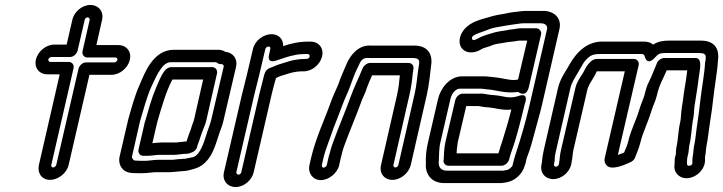

<svg xmlns="http://www.w3.org/2000/svg" viewBox="-20 -674 2919 775"><path d="M322 -594C323 -600 329 -604 333 -604C339 -604 343 -598 342 -594L313 -467C310 -452 321 -442 332 -442H446C451 -442 455 -437 454 -432C453 -427 446 -422 441 -422H327C312 -422 300 -408 297 -397L207 -8C206 -4 200 2 194 2C190 2 186 -2 187 -8L277 -399C280 -414 269 -424 258 -424H183C178 -424 174 -429 175 -434C176 -439 183 -444 188 -444H263C278 -444 290 -458 293 -469ZM272 -594 249 -494H199C166 -494 133 -467 125 -434C117 -401 138 -374 171 -374H221L137 -8C130 24 148 52 182 52C214 52 249 26 257 -8L341 -372H430C463 -372 496 -399 504 -432C512 -465 491 -492 458 -492H369L392 -594C400 -628 377 -654 345 -654C311 -654 279 -626 272 -594Z M525 -26C519 -26 511 -36 513 -43L545 -184C560 -235 573 -284 591 -324C617 -381 638 -423 670 -423H851C852 -423 853 -423 857 -420C860 -417 867 -415 871 -415H875C880 -415 884 -410 883 -405L832 -188C826 -165 824 -165 818 -146L811 -124C795 -72 779 -46 760 -40C744 -37 733 -34 726 -33C721 -33 716 -33 711 -32C696 -32 683 -29 677 -29H620C601 -29 580 -25 569 -25H546C532 -25 532 -26 525 -26ZM715 17C733 17 752 11 762 8C827 -9 846 -76 860 -120L867 -141C872 -155 877 -165 882 -187L933 -405C940 -436 921 -462 889 -465C883 -469 873 -473 862 -473H681C597 -473 563 -376 545 -335C523 -287 510 -235 496 -186V-185L463 -43C455 -9 475 22 511 24C517 25 526 25 534 25H557C576 25 597 21 608 21H665C680 21 694 18 702 18C707 18 709 17 715 17ZM729 -53C744 -53 749 -57 749 -57C765 -61 774 -72 776 -82V-84C783 -101 786 -113 791 -127L799 -149C804 -163 808 -168 813 -189L856 -378C859 -393 848 -403 837 -403H671C662 -403 652 -397 646 -390C627 -366 620 -341 610 -320C591 -275 579 -230 566 -185C566 -184 565 -183 565 -183L539 -70C536 -55 547 -45 558 -45H573C591 -45 611 -49 622 -49H681C683 -49 693 -49 697 -50L714 -52C720 -53 724 -53 729 -53ZM676 -353H800L763 -190C759 -176 756 -173 751 -154L743 -133C738 -120 736 -112 733 -103C730 -103 727 -103 720 -102L701 -100C698 -100 698 -99 693 -99H634C620 -99 607 -97 595 -96L615 -182C633 -243 650 -305 676 -353Z M1212 -456H1222C1227 -456 1231 -451 1230 -446C1229 -441 1223 -436 1218 -436H1208C1188 -436 1162 -431 1151 -428L1106 -414C1090 -409 1081 -403 1070 -400C1058 -396 1050 -385 1048 -376L1047 -374C1042 -352 1033 -321 1027 -295L954 21C953 27 947 31 943 31C937 31 933 25 934 21L1007 -294C1013 -318 1021 -349 1027 -374L1051 -476C1052 -481 1058 -486 1064 -486C1069 -486 1073 -483 1071 -476L1066 -453C1066 -451 1056 -418 1093 -429C1114 -435 1136 -444 1153 -448C1171 -452 1183 -455 1193 -455C1200 -455 1202 -456 1212 -456ZM1196 -386H1206C1239 -386 1272 -413 1280 -446C1288 -479 1267 -506 1234 -506H1224C1185 -506 1153 -498 1123 -488C1124 -515 1106 -536 1076 -536C1044 -536 1009 -511 1001 -476L977 -374C972 -351 963 -320 957 -294L884 21C876 55 899 81 931 81C965 81 997 53 1004 21L1077 -295C1081 -314 1088 -337 1094 -359C1099 -361 1104 -364 1112 -367L1154 -380C1165 -382 1176 -385 1181 -385C1187 -385 1188 -386 1196 -386Z M1299 -7C1298 -3 1290 3 1286 3C1282 3 1278 -3 1279 -7L1285 -34C1295 -76 1313 -116 1327 -159C1340 -193 1352 -221 1364 -255C1372 -277 1385 -302 1393 -325C1401 -347 1410 -372 1421 -396C1423 -400 1425 -403 1428 -410C1439 -436 1448 -440 1465 -440H1641C1671 -440 1676 -434 1670 -405C1664 -369 1662 -329 1653 -292L1588 -8C1587 -3 1581 2 1576 2C1571 2 1567 -3 1568 -8L1633 -292C1640 -323 1644 -353 1646 -378L1649 -397C1651 -410 1641 -420 1629 -420H1474C1462 -420 1449 -410 1444 -399C1430 -364 1409 -322 1394 -280C1372 -219 1344 -155 1321 -90C1318 -81 1314 -69 1312 -59C1308 -47 1306 -39 1305 -34ZM1361 -58C1363 -67 1366 -75 1369 -84C1391 -145 1419 -209 1442 -273C1447 -286 1455 -299 1461 -320C1466 -334 1474 -352 1482 -370H1594C1592 -346 1589 -320 1583 -292L1518 -8C1510 25 1531 52 1564 52C1597 52 1630 25 1638 -8L1703 -292C1712 -333 1716 -373 1720 -408C1728 -456 1706 -490 1652 -490H1477C1427 -494 1393 -450 1379 -416C1368 -389 1355 -363 1345 -332C1338 -315 1324 -287 1315 -261C1289 -188 1255 -119 1235 -34L1229 -7C1222 25 1243 53 1275 53C1307 53 1342 25 1349 -7L1355 -34C1356 -39 1359 -48 1361 -58Z M1771 -29C1771 -29 1767 -22 1775 -12C1779 -7 1785 -5 1791 -5H2004C2019 -5 2032 -19 2035 -30C2040 -53 2050 -75 2058 -102C2072 -148 2086 -203 2098 -253L2101 -263C2101 -263 2114 -302 2071 -286C2062 -283 2052 -281 2038 -281C2019 -281 2002 -288 1975 -290C1964 -291 1959 -291 1954 -292L1935 -295C1925 -297 1922 -296 1917 -296H1848C1833 -296 1821 -282 1818 -271L1778 -101C1772 -76 1772 -43 1771 -29ZM1828 -101 1862 -246H1906C1912 -246 1913 -246 1916 -245L1935 -242C1945 -241 1950 -241 1957 -240C1978 -238 1997 -231 2026 -231C2032 -231 2037 -231 2044 -232C2034 -191 2020 -144 2008 -106C2003 -90 1997 -74 1992 -55H1823C1824 -66 1824 -77 1826 -85C1827 -91 1826 -93 1828 -101ZM2049 -7C2047 0 2034 11 2027 12C2021 13 2015 14 2011 15H1785C1760 15 1749 1 1751 -22C1753 -47 1751 -72 1758 -101L1798 -274C1805 -303 1823 -316 1835 -316H1921C1926 -316 1931 -315 1940 -314L1960 -312C1983 -309 2010 -301 2042 -301C2068 -301 2070 -304 2073 -302C2073 -302 2104 -277 2115 -324L2164 -535C2167 -550 2155 -560 2144 -560H2087C2071 -560 2060 -557 2052 -556L2034 -554C2033 -554 2032 -553 2031 -553C2012 -549 1988 -548 1962 -539C1951 -535 1930 -531 1908 -518C1896 -512 1892 -512 1891 -512C1887 -513 1883 -518 1886 -525C1892 -536 1923 -543 1960 -558C1975 -563 1996 -566 2019 -570C2032 -572 2053 -576 2072 -578C2079 -579 2087 -580 2092 -580H2162C2184 -580 2191 -568 2188 -556L2118 -252C2102 -183 2081 -111 2060 -48C2057 -38 2055 -32 2054 -27C2052 -19 2050 -13 2049 -7ZM2054 -351C2032 -351 2007 -359 1978 -362L1958 -364C1951 -365 1941 -366 1932 -366H1846C1794 -366 1758 -317 1748 -274L1708 -101C1700 -68 1698 -41 1699 -13C1696 29 1722 65 1773 65H2001C2009 65 2015 63 2024 62C2056 57 2088 31 2098 -5C2101 -13 2103 -21 2104 -27C2105 -32 2106 -36 2108 -41C2121 -74 2128 -101 2138 -139C2146 -171 2160 -216 2168 -252L2238 -556C2249 -602 2215 -630 2173 -630H2103C2094 -630 2087 -629 2078 -628C2062 -626 2038 -624 2019 -619C2000 -616 1975 -612 1951 -604C1934 -598 1865 -588 1841 -535C1826 -500 1840 -471 1868 -464C1894 -458 1917 -471 1926 -477C1932 -481 1948 -483 1971 -493C1985 -498 2004 -499 2029 -504L2047 -506C2061 -507 2070 -510 2076 -510H2108L2071 -353C2065 -352 2058 -351 2054 -351Z M2776 -42C2775 -36 2774 -22 2775 -16C2774 -3 2753 -1 2753 -12V-22C2753 -30 2754 -36 2755 -41L2758 -53C2760 -61 2760 -73 2762 -85C2771 -122 2771 -153 2776 -184C2782 -208 2781 -230 2783 -243L2787 -269C2791 -295 2797 -329 2800 -358C2803 -386 2819 -440 2787 -440H2662C2649 -440 2636 -430 2632 -420C2621 -394 2611 -367 2600 -345C2591 -329 2586 -309 2582 -292C2577 -274 2567 -254 2560 -230C2548 -189 2526 -149 2515 -100C2511 -85 2505 -73 2499 -58C2489 -54 2481 -51 2474 -49L2558 -411C2561 -426 2550 -436 2539 -436H2388C2380 -436 2370 -431 2365 -426C2357 -418 2348 -409 2340 -392C2332 -374 2309 -349 2302 -317L2245 -71C2239 -47 2240 -33 2237 -18L2236 -11C2235 -5 2228 -1 2224 -1C2218 -1 2215 -7 2216 -11L2219 -26V-32C2219 -42 2222 -57 2226 -73L2282 -317C2288 -343 2300 -359 2314 -383L2322 -397C2333 -415 2335 -421 2343 -430C2364 -452 2372 -456 2407 -456H2569C2576 -456 2580 -455 2583 -445C2583 -445 2591 -405 2625 -443C2636 -456 2643 -460 2667 -460H2798C2828 -460 2832 -455 2827 -425C2827 -424 2826 -423 2826 -422C2824 -378 2813 -322 2807 -270C2804 -242 2800 -211 2796 -184L2792 -156C2788 -128 2787 -109 2782 -87C2779 -72 2779 -60 2778 -56C2777 -50 2778 -50 2776 -42ZM2832 -87C2838 -115 2839 -136 2843 -160L2847 -188C2852 -217 2856 -248 2859 -276C2864 -325 2875 -379 2878 -430C2885 -479 2862 -510 2810 -510H2679C2657 -510 2637 -507 2616 -494C2607 -502 2595 -506 2581 -506H2420C2351 -510 2308 -464 2279 -414L2271 -400C2258 -379 2240 -352 2232 -317L2176 -73C2172 -56 2169 -39 2168 -23L2166 -11C2158 23 2181 49 2213 49C2247 49 2279 21 2286 -11L2287 -18C2292 -41 2291 -55 2295 -71L2352 -317C2353 -320 2356 -325 2360 -335C2364 -343 2376 -359 2386 -380C2386 -382 2388 -384 2389 -386H2502L2421 -36C2418 -24 2422 -12 2430 -5C2439 3 2451 3 2460 2C2486 -1 2508 -12 2524 -19C2532 -22 2540 -29 2543 -37C2550 -56 2559 -75 2565 -99C2575 -141 2595 -178 2610 -228C2615 -245 2626 -265 2632 -291C2641 -332 2657 -356 2671 -390H2754C2750 -349 2741 -311 2736 -264L2732 -239C2729 -220 2729 -196 2726 -183C2717 -145 2718 -114 2711 -83C2709 -74 2708 -64 2708 -50L2705 -41C2703 -32 2703 -22 2703 -12L2702 -2C2702 15 2710 28 2721 36C2759 64 2825 26 2826 -27C2826 -32 2825 -36 2826 -42C2829 -53 2830 -79 2832 -87Z"/></svg>

Font: Electronic
Style: OutlineIt
Weight: 700
Version: Version 1.011